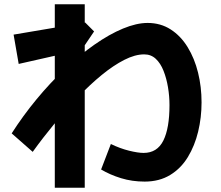

<svg xmlns="http://www.w3.org/2000/svg" viewBox="-20 -817 1040 904"><path d="M661 38Q602 38 550 22Q498 6 456 -19L502 -139Q545 -118 587.5 -107.5Q630 -97 656 -97Q720 -97 749 -155Q778 -213 778 -322Q778 -364 771 -406Q764 -448 750 -483.5Q736 -519 713.5 -540Q691 -561 659 -561Q616 -561 565 -535Q514 -509 459 -464Q404 -419 348 -360.5Q292 -302 237.5 -236Q183 -170 134 -102L35 -189Q88 -272 152 -349.5Q216 -427 285.5 -492.5Q355 -558 425 -607Q495 -656 559 -682.5Q623 -709 675 -709Q736 -709 783.5 -678.5Q831 -648 863.5 -595Q896 -542 912.5 -475Q929 -408 929 -335Q929 -264 913 -197.5Q897 -131 864.5 -77.5Q832 -24 781 7Q730 38 661 38ZM238 67V-797H379V67ZM68 -516 44 -654 381 -711 423 -669 373 -595 360 -582Z"/></svg>

Font: Murecho Thin
Style: Bold
Weight: 700
Version: Version 1.010